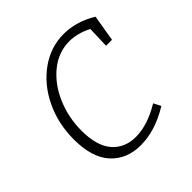

<svg xmlns="http://www.w3.org/2000/svg" viewBox="-149 -650 776 776"><g transform="rotate(-45 239.0 -262.5)"><path d="M464 -490 445 -377H411L414 -470Q365 -495 319 -495Q257 -495 206.5 -454.5Q156 -414 127 -347Q98 -280 98 -204Q98 -117 135.5 -74Q173 -31 236 -31Q303 -31 381 -78L397 -47Q310 7 226 7Q147 7 99 -45Q51 -97 51 -201Q51 -292 87.5 -367.5Q124 -443 186.5 -487.5Q249 -532 323 -532Q396 -532 464 -490Z"/></g></svg>

Font: Bitter Pro Light
Style: Italic
Weight: 300
Italic angle: -9°
Designer: Sol Matas, and Bitter project Authors
Foundry: Sol Matas
Version: Version 1.010